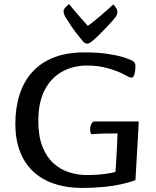

<svg xmlns="http://www.w3.org/2000/svg" viewBox="-20 -909 763 942"><path d="M384.7 13Q279.8 13 206 -24Q132.2 -61 93.8 -131.2Q55.4 -201.5 55.4 -300.6Q55.4 -380.5 76 -444.8Q96.5 -509.1 138.6 -555.7Q180.6 -602.3 244.3 -627.1Q308 -652 393.9 -652Q460.9 -652 509.2 -644.6Q557.5 -637.2 587.9 -627.4Q618.3 -617.6 630 -610.6Q637.4 -607 641 -600.5Q644.6 -594.1 644.6 -583.1Q644.6 -573.7 642.9 -560.6Q641.3 -547.6 637.2 -537.9Q633.2 -528.2 625.2 -528.2Q619.8 -528.2 611.2 -532Q602.6 -535.8 586.9 -544.3Q561.9 -558.5 513.5 -573Q465 -587.5 407.4 -587.5Q339.5 -587.5 285.1 -557.6Q230.8 -527.7 199.4 -467.6Q168 -407.5 168 -315.3Q168 -241.2 188 -190.1Q208 -139.1 241.8 -108.4Q275.7 -77.7 318.3 -63.9Q360.9 -50.2 405.8 -50.2Q454.1 -50.2 491.1 -55Q528.1 -59.8 546.4 -65.4Q547.1 -73.6 548.4 -94Q549.7 -114.3 551.4 -141.5Q553.1 -168.6 554.5 -198.2Q555.8 -227.7 556.5 -254.4Q510.1 -254.4 483.7 -253.7Q457.4 -253 445.9 -251.8Q434.4 -250.6 431.1 -250.6Q426.4 -250.6 424.4 -257Q422.4 -263.4 422.4 -271.7Q422.4 -290 428.5 -301.6Q434.5 -313.1 441.8 -313.1H660.8Q659.2 -274.8 656.2 -227.9Q653.2 -180.9 650.5 -129.3Q647.8 -77.7 644.5 -24.9Q616.9 -14.8 577.9 -5.8Q538.9 3.1 490.2 8.1Q441.5 13 384.7 13ZM407.9 -694.9Q403.4 -694.9 399.1 -696.7Q394.9 -698.5 389.4 -703.7Q372.9 -722.5 355.5 -745.2Q338.1 -767.9 323.7 -789.8Q309.2 -811.7 300.4 -826.3Q296.7 -832.6 294.3 -840Q291.9 -847.4 291.9 -854.4Q291.9 -863 301.3 -872.8Q310.7 -882.6 318.5 -889.2Q321.3 -885.9 337.4 -866.5Q353.4 -847.1 374.4 -823.2Q395.4 -799.3 411.1 -781.9Q436.4 -800.4 463.6 -823.4Q490.9 -846.5 511.5 -864.9Q532 -883.3 535.5 -887.1Q543.1 -879.9 549.4 -870.3Q555.8 -860.8 555.8 -850.1Q555.8 -844.8 554.1 -839.1Q552.4 -833.4 548.6 -827.6Q543.3 -819.9 528 -802.7Q512.7 -785.5 493.2 -765.2Q473.7 -744.8 455.9 -728Q438 -711.3 427.6 -703.7Q420.8 -698.5 416.9 -696.7Q413 -694.9 407.9 -694.9Z"/></svg>

Font: Briem Hand Thin
Style: Regular
Weight: 100
Designer: Gunnlaugur SE Briem, Eben Sorkin
Foundry: Sorkin Type Co.
Version: Version 1.003